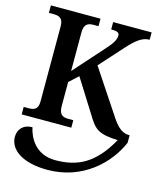

<svg xmlns="http://www.w3.org/2000/svg" viewBox="-143 -816 1017 1215"><g transform="rotate(15 365.5 -208.5)"><path d="M37 0H362V-49H331C296 -49 268 -57 268 -116V-274L327 -328L476 -91C515 -29 544 -4 666 0C569 175 459 225 317 225C185 225 137 124 124 61C62 61 32 101 32 148C32 233 123 297 283 297C514 297 668 147 731 0V-49H728C687 -49 655 -71 616 -129L420 -424L557 -576C606 -630 646 -666 697 -666V-714H445V-666C483 -666 499 -660 499 -640C499 -615 485 -588 442 -541L268 -346V-598C268 -657 296 -665 331 -665H362V-714H37V-665H68C103 -665 131 -657 131 -602V-111C131 -56 103 -49 68 -49H37Z"/></g></svg>

Font: Noto Serif SemiBold
Style: Regular
Weight: 600
Designer: Monotype Design Team
Foundry: Monotype Imaging Inc.
Version: Version 2.013